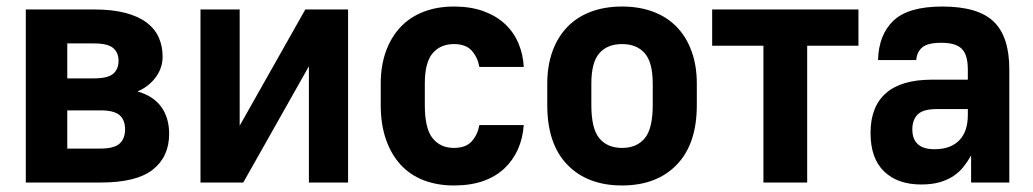

<svg xmlns="http://www.w3.org/2000/svg" viewBox="-20 -559 3165 588"><path d="M59 -530H268Q324 -530 364 -519.5Q404 -509 429.5 -489.5Q455 -470 466.5 -443.5Q478 -417 478 -386Q478 -366 471.5 -349Q465 -332 454 -318.5Q443 -305 429.5 -295Q416 -285 401 -279Q450 -265 474 -231.5Q498 -198 498 -149Q498 -79 448 -39.5Q398 0 288 0H59ZM288 -104Q329 -104 346 -119Q363 -134 363 -163Q363 -192 346 -206.5Q329 -221 288 -221H186V-104ZM268 -319Q310 -319 326.5 -333Q343 -347 343 -373Q343 -398 326.5 -412Q310 -426 268 -426H186V-319Z M594 -530H714V-174L915 -530H1046V0H926V-356L725 0H594Z M1370 9Q1319 9 1277.5 -7Q1236 -23 1207 -54.5Q1178 -86 1162 -132Q1146 -178 1146 -237V-303Q1146 -358 1162 -402Q1178 -446 1207 -476.5Q1236 -507 1277.5 -523Q1319 -539 1370 -539Q1421 -539 1460 -525Q1499 -511 1526 -486Q1553 -461 1567.5 -427Q1582 -393 1584 -354H1448Q1443 -383 1425 -403.5Q1407 -424 1370 -424Q1329 -424 1305 -396Q1281 -368 1281 -303V-237Q1281 -165 1305 -135.5Q1329 -106 1370 -106Q1407 -106 1425 -126.5Q1443 -147 1448 -176H1584Q1581 -135 1566 -101.5Q1551 -68 1524.5 -43Q1498 -18 1459.5 -4.5Q1421 9 1370 9Z M1885 9Q1779 9 1717.5 -54.5Q1656 -118 1656 -237V-303Q1656 -358 1672 -402Q1688 -446 1717.5 -476.5Q1747 -507 1789.5 -523Q1832 -539 1885 -539Q1938 -539 1980.5 -523Q2023 -507 2052.5 -476.5Q2082 -446 2098 -402Q2114 -358 2114 -303V-237Q2114 -118 2052.5 -54.5Q1991 9 1885 9ZM1885 -106Q1930 -106 1954.5 -135.5Q1979 -165 1979 -237V-303Q1979 -368 1954.5 -396Q1930 -424 1885 -424Q1840 -424 1815.5 -396Q1791 -368 1791 -303V-237Q1791 -165 1815.5 -135.5Q1840 -106 1885 -106Z M2318 -419H2161V-530H2609V-419H2452V0H2318Z M2801 6Q2729 6 2687.5 -34Q2646 -74 2646 -152Q2646 -232 2693 -273.5Q2740 -315 2834 -315H2944V-346Q2944 -391 2925.5 -409.5Q2907 -428 2863 -428Q2821 -428 2804.5 -414Q2788 -400 2786 -375H2669Q2671 -453 2716.5 -496Q2762 -539 2866 -539Q2975 -539 3023 -493Q3071 -447 3071 -347V0H2954V-83Q2944 -65 2931 -48.5Q2918 -32 2900 -20Q2882 -8 2858 -1Q2834 6 2801 6ZM2842 -102Q2891 -102 2917.5 -129Q2944 -156 2944 -207V-225H2849Q2807 -225 2790.5 -208.5Q2774 -192 2774 -163Q2774 -102 2842 -102Z"/></svg>

Font: Golos UI
Style: Bold
Weight: 700
Designer: A.Korolkova, Vitaly Kuzmin
Foundry: ParaType Ltd
Version: Version 2.000